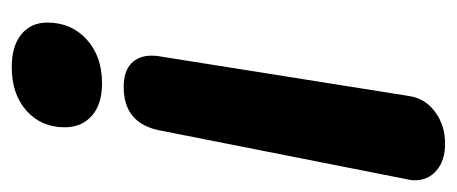

<svg xmlns="http://www.w3.org/2000/svg" viewBox="-240 -510 760 319"><g transform="rotate(90 139.5 -350.0)"><path d="M72 -222Q72 -231 73 -235L139 -650Q143 -677 165.5 -693.5Q188 -710 218 -710Q246 -710 262.5 -696Q279 -682 279 -660Q279 -653 278 -650L196 -235Q184 -176 124 -176Q98 -176 85 -188.5Q72 -201 72 -222ZM17 -49Q17 -89 45 -114.5Q73 -140 118 -140Q153 -140 172 -123Q191 -106 191 -78Q191 -39 163.5 -14.5Q136 10 91 10Q56 10 36.5 -6Q17 -22 17 -49Z"/></g></svg>

Font: Kodchasan
Style: Bold Italic
Weight: 700
Italic angle: -10°
Version: Version 1.000; ttfautohint (v1.6)